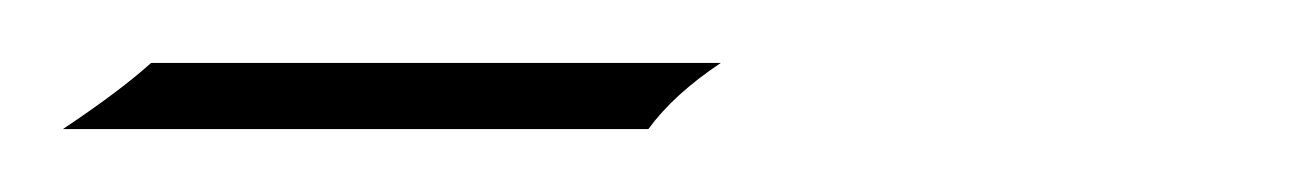

<svg xmlns="http://www.w3.org/2000/svg" viewBox="-63 -344 411 61"><path d="M-43 -303Q-25 -315 -15 -324H166Q151 -314 143 -303Z"/></svg>

Font: Kapakana
Style: Regular
Weight: 400
Designer: Kousuke Nagai
Version: Version 1.002